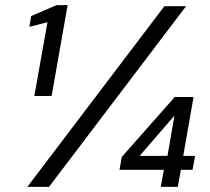

<svg xmlns="http://www.w3.org/2000/svg" viewBox="-20 -724 815 744"><path d="M113 -352 164 -638 94 -620 101 -662 199 -704H242L180 -352ZM86 0 617 -700H701L170 0ZM603 0 615 -66H443L452 -116L657 -348H730L690 -120H736L726 -66H681L669 0ZM521 -120H629L656 -276Z"/></svg>

Font: DM Sans 20pt
Style: Italic
Weight: 400
Italic angle: -10°
Version: Version 4.004;gftools[0.9.30]